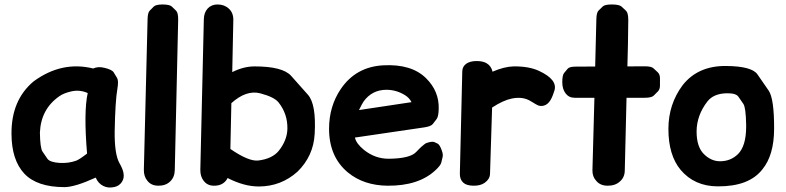

<svg xmlns="http://www.w3.org/2000/svg" viewBox="-20 -806 3499 855"><path d="M406.2 -15.1Q417.5 11.2 439.9 22Q461.4 33.2 488.8 26.9Q511.7 22 522.9 3.9Q534.2 -12.7 529.8 -36.1Q526.4 -54.7 512.2 -79.1Q489.3 -119.6 490.7 -222.7Q493.2 -356.9 502.9 -411.6Q508.8 -446.8 501.2 -459.2Q493.7 -471.7 486.1 -483.9Q478.5 -496.1 445.3 -503.9Q417 -511.2 395 -501Q254.9 -535.6 129.4 -443.4Q29.8 -359.9 31.2 -209Q31.7 -93.8 87.9 -33.2Q144.5 27.3 267.6 27.3Q314 26.9 406.2 -15.1ZM244.6 -80.6Q201.7 -83.5 190.9 -99.4Q180.2 -115.2 169.4 -130.9Q158.7 -146.5 157.7 -215.8Q162.1 -320.3 244.1 -377.4Q263.2 -391.1 296.9 -398.9Q335 -407.7 370.6 -391.6Q352.1 -308.1 367.7 -122.1Q332 -94.7 318.8 -90.3Q284.7 -78.1 244.6 -80.6Z M702.6 -786.1Q673.3 -785.6 664.6 -776.6Q655.8 -767.6 646.7 -758.5Q637.7 -749.5 637.2 -720.2L620.6 -50.3Q620.1 -20 636.7 -0.5Q653.3 20.5 684.1 21Q717.8 21.5 737.8 2Q757.8 -17.1 758.3 -48.8L773.4 -716.8Q773.9 -748.5 764.4 -758.1Q754.9 -767.6 745.1 -776.9Q735.4 -786.1 702.6 -786.1Z M904.8 -768.1Q888.2 -750 887.7 -720.2L872.1 -50.3Q871.6 -20 887.2 -0.5Q903.3 20.5 931.2 21Q975.6 22 993.7 -13.2Q1067.9 24.9 1133.8 24.4Q1231.4 23.9 1304.2 -41Q1376 -110.8 1381.3 -210Q1388.7 -341.8 1351.3 -384Q1314 -426.3 1276.4 -468.3Q1238.8 -510.3 1113.3 -510.3Q1064.9 -510.3 1014.2 -484.9L1019 -716.8Q1019.5 -749 999 -767.6Q979 -786.1 948.7 -786.1Q921.4 -786.1 904.8 -768.1ZM1005.9 -142.6 1010.3 -346.7Q1076.7 -406.2 1138.2 -390.6Q1201.7 -374 1220.7 -349.6Q1261.2 -298.3 1259.8 -232.4Q1258.8 -181.6 1221.2 -134.3Q1192.4 -99.1 1130.9 -91.3Q1088.4 -85.9 1005.9 -142.6Z M1869.6 -238.8Q1899.4 -243.2 1907.7 -254.2Q1916 -265.1 1924.3 -275.9Q1932.6 -286.6 1933.6 -319.8Q1936.5 -399.4 1877 -458Q1812 -522 1686 -515.1Q1564.5 -508.3 1497.6 -409.7Q1445.3 -332.5 1445.3 -231.9Q1445.8 -106.9 1529.8 -37.6Q1600.1 20 1706.1 21Q1843.8 22 1918.5 -47.4Q1941.9 -68.8 1945.1 -82Q1948.2 -95.2 1951.4 -108.4Q1954.6 -121.6 1941.9 -149.4Q1935.1 -163.6 1928.2 -166.7Q1921.4 -169.9 1914.6 -173.1Q1907.7 -176.3 1892.1 -172.9Q1877.9 -169.9 1871.3 -164.6Q1864.7 -159.2 1857.9 -153.6Q1851.1 -147.9 1833 -128.9Q1805.7 -100.1 1711.9 -99.1Q1650.4 -98.6 1600.6 -138.7Q1566.4 -166.5 1560.5 -193.4ZM1599.1 -354Q1636.7 -406.2 1701.2 -406.2Q1744.1 -406.2 1782.7 -382.8Q1803.2 -370.1 1812.5 -351.1L1578.6 -315.9Q1592.8 -344.7 1599.1 -354Z M2102.5 -534.2Q2074.2 -534.2 2056.6 -522.5Q2039.1 -509.8 2038.6 -488.8L2027.8 -33.2Q2027.3 -6.8 2043 7.3Q2057.1 20.5 2087.9 21Q2119.6 21.5 2138.7 7.8Q2161.1 -8.3 2162.1 -31.2L2171.4 -327.1Q2220.7 -359.4 2259.3 -367.2Q2308.6 -377.4 2344.2 -355Q2371.6 -337.9 2377.9 -335.9Q2395 -331.1 2410.2 -338.9Q2425.8 -347.2 2436.5 -369.6Q2440.4 -377 2448.2 -400.4Q2465.8 -450.7 2380.4 -490.2Q2335.9 -511.2 2266.6 -510.3Q2225.6 -509.3 2173.3 -486.8Q2167.5 -512.7 2146 -524.9Q2129.4 -534.2 2102.5 -534.2Z M2704.1 -786.1Q2673.3 -786.1 2664.1 -777.1Q2654.8 -768.1 2645.5 -759Q2636.2 -750 2635.7 -720.2L2630.4 -509.8Q2583 -509.3 2543 -509.3Q2515.6 -509.3 2507.8 -499.8Q2500 -490.2 2491.9 -480.7Q2483.9 -471.2 2483.9 -439.5Q2483.9 -409.2 2499 -389.6Q2513.7 -370.6 2539.1 -370.6H2627L2618.2 -47.9Q2617.7 -19 2635.3 -0.5Q2652.8 20.5 2684.6 21Q2719.7 21.5 2740.7 2Q2761.7 -16.1 2762.2 -46.4L2770 -370.6H2851.1Q2881.3 -370.6 2890.9 -380.1Q2900.4 -389.6 2909.7 -398.9Q2918.9 -408.2 2918.9 -424.8Q2918.9 -441.4 2918.9 -458Q2918.9 -474.6 2909.2 -483.9Q2899.4 -493.2 2889.6 -502.2Q2879.9 -511.2 2848.1 -510.7L2773.9 -510.3Q2776.9 -605 2777.8 -716.8Q2777.8 -748.5 2767.8 -758.1Q2757.8 -767.6 2747.6 -776.9Q2737.3 -786.1 2704.1 -786.1Z M3215.3 -390.6Q3256.8 -391.6 3268.1 -375.5Q3279.3 -359.4 3290.3 -343.3Q3301.3 -327.1 3302.7 -251Q3302.7 -245.6 3302.7 -239.7Q3302.2 -155.8 3266.6 -120.1Q3233.9 -87.9 3186.5 -87.9Q3146.5 -87.9 3114.3 -120.1Q3082 -152.3 3082 -220.7Q3082.5 -293 3130.4 -354.5Q3157.7 -389.2 3215.3 -390.6ZM3020 -426.8Q2956.5 -341.8 2956.5 -231.9Q2956.5 -115.2 3010.7 -49.8Q3072.3 23.4 3175.8 23.9Q3315.4 24.9 3375 -51.8Q3426.8 -114.7 3427.2 -231.9Q3427.7 -366.7 3402.8 -402.8Q3377.9 -439 3352.8 -475.1Q3327.6 -511.2 3212.9 -512.2Q3087.9 -513.2 3020 -426.8Z"/></svg>

Font: Comic Relief
Style: Bold
Weight: 700
Designer: Jeff Davis
Foundry: Loudifier
Version: Version 1.200; ttfautohint (v1.8.4.7-5d5b)